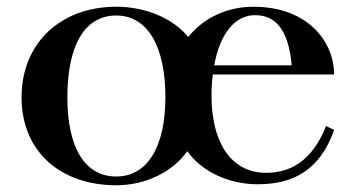

<svg xmlns="http://www.w3.org/2000/svg" viewBox="-20 -535 1053 570"><path d="M325 15C416 15 494 -27 536 -86C579 -26 658 12 745 12C845 12 928 -25 972 -149L948 -161C905 -52 837 -22 770 -22C664 -22 608 -115 608 -250C608 -273 609 -294 612 -314H972C972 -408 897 -515 732 -515C650 -515 580 -478 539 -425C494 -480 414 -515 325 -515C162 -515 44 -409 44 -246C44 -83 162 15 325 15ZM325 -11C230 -11 180 -100 180 -246C180 -398 230 -489 325 -489C418 -489 471 -398 471 -246C471 -100 418 -11 325 -11ZM846 -341H616C633 -437 679 -490 737 -490C793 -490 836 -454 846 -341Z"/></svg>

Font: Sprat Medium
Style: Regular
Weight: 500
Designer: Ethan Nakache
Foundry: Collletttivo
Version: Version 2.000;Glyphs 3.2 (3217)